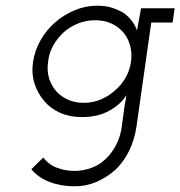

<svg xmlns="http://www.w3.org/2000/svg" viewBox="-20 -404 633 674"><path d="M475 -375Q472 -355 468 -336Q464 -317 461 -297Q455 -315 443 -330.5Q431 -346 415 -358Q397 -369 374 -376.5Q351 -384 321 -384Q280 -384 242 -368Q204 -352 173 -325Q143 -299 122.5 -263Q102 -227 96 -187Q90 -147 101 -111.5Q112 -76 135 -50Q157 -23 191 -8Q225 7 267 7Q324 7 364 -15.5Q404 -38 424 -70Q422 -59 420.5 -49.5Q419 -40 417 -30L408 36Q404 72 389 102Q374 132 352 153Q330 175 300.5 185.5Q271 196 242 196Q209 196 180 185Q151 174 132 149L90 190Q115 220 154.5 235Q194 250 242 250Q282 250 317.5 235Q353 220 384 193Q413 166 432.5 127Q452 88 459 41L511 -325H586L593 -375ZM149 -188Q152 -218 167 -244.5Q182 -271 204 -291Q227 -311 255 -322Q283 -333 314 -333Q345 -333 370 -322Q395 -311 412 -291Q429 -272 436.5 -245Q444 -218 440 -188Q436 -158 421 -131.5Q406 -105 383 -86Q361 -66 333 -54.5Q305 -43 274 -43Q244 -43 220 -53.5Q196 -64 180 -81Q161 -101 152.5 -128.5Q144 -156 149 -188Z"/></svg>

Font: Josefin Slab Medium
Style: Italic
Weight: 500
Italic angle: -12°
Version: Version 2.000